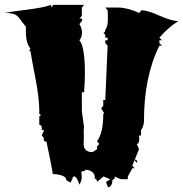

<svg xmlns="http://www.w3.org/2000/svg" viewBox="-41 -755 761 797"><path d="M267.6 -22.5Q260.3 -22.5 260.3 -15.1L252 3.4L233.9 -7.8Q233.9 -26.4 191.9 -31.7Q184.1 -32.7 178.2 -32.7Q178.2 -37.6 165.3 -102.3Q152.3 -167 151.4 -168.9Q149.4 -167 147.5 -167Q145.5 -167 142.8 -170.2Q140.1 -173.3 140.1 -176Q140.1 -178.7 142.1 -180.7L132.3 -192.4L142.1 -214.8H132.3Q132.3 -214.8 132.8 -221.7Q132.8 -236.8 122.1 -236.8V-271.5L129.4 -277.3L122.1 -282.2V-293Q122.1 -348.6 105.7 -432.1Q89.4 -515.6 85.4 -543H79.1L85.4 -553.2Q66.4 -575.2 66.4 -625V-644.5Q58.1 -653.8 49.3 -666Q40.5 -678.2 36.6 -682.9Q32.7 -687.5 24.9 -692.9Q12.7 -701.2 -21.5 -701.2Q-2.9 -705.6 69.3 -714.6Q141.6 -723.6 171.4 -734.9V-723.6L180.7 -734.9H308.1L298.8 -723.6V-689L288.6 -678.2Q289.6 -678.7 292.5 -678.7Q300.3 -678.7 300.3 -671.4Q300.3 -670.4 298.8 -667.5L288.6 -655.3Q299.3 -638.7 299.3 -619.6Q299.3 -600.6 288.6 -587.9Q311.5 -562.5 311.5 -448.2Q311.5 -424.8 308.1 -372.1H298.8V-293L308.1 -225.6Q305.7 -218.3 306.4 -206.1Q307.1 -193.8 307.1 -189.9L306.2 -158.2Q306.2 -123.5 343.3 -123.5Q343.8 -123.5 361.8 -135.7V-146.5L371.1 -157.2L361.8 -168.9Q387.7 -202.1 387.7 -282.2L391.6 -285.2L378.9 -305.2L387.7 -315.9V-339.8H396L405.8 -565.4L396 -576.2V-587.9H405.8V-598.6H396V-610.4L387.7 -620.1L389.6 -619.6Q391.6 -619.6 393.8 -622.6Q396 -625.5 396 -627.4Q396 -629.4 395 -630.4Q406.7 -642.6 406.7 -674.3Q406.7 -706.1 405.8 -712.4L396 -723.6H449.7Q487.3 -723.6 537.6 -701.2L545.4 -712.4Q571.3 -712.4 621.3 -689.9Q671.4 -667.5 699.7 -667.5Q660.6 -644.5 620.6 -598.6L631.3 -587.9H620.6V-576.2L631.3 -565.4H620.6Q556.6 -437 556.6 -252.4Q556.6 -232.9 544.4 -214.8V-192.4H536.1L537.1 -181.2Q537.1 -157.2 526.9 -157.2L536.1 -135.7L517.6 -90.3Q519.5 -92.3 521.5 -92.3Q523.4 -92.3 526.1 -89.1Q528.8 -85.9 528.8 -83.5Q528.8 -81.1 526.9 -79.1L517.6 -90.3L508.3 -67.4L517.6 -56.6H508.3L489.7 -22.5V-11.2H462.9Q457.5 -11.2 435.1 -22.5V-14.2L425.8 -7.8Q425.8 3.4 421.1 12.7Q416.5 22 407.7 22.5L398.9 1L416.5 -11.2L388.7 -22.5L361.8 0V-1.5Q361.8 -10.3 352.5 -14.2V-18.6Q352.5 -33.2 340.8 -41.7Q329.1 -50.3 315.4 -50.3L307.1 -44.4H302.7Q296.9 -44.4 296.9 -38.6L298.3 -21Q298.3 -4.4 288.6 11.7Q281.2 -13.7 270 -22.5Z"/></svg>

Font: Butcherman
Style: Regular
Weight: 400
Version: Version 001.004